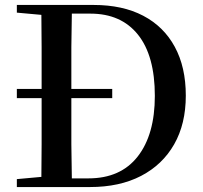

<svg xmlns="http://www.w3.org/2000/svg" viewBox="-20 -755 821 775"><path d="M48 0V-32L147 -41Q148 -105 148 -172Q148 -260 148 -359H48V-396H148Q148 -481 148 -564Q148 -630 147 -695L48 -704V-735H358Q475 -735 558 -691.5Q641 -648 685.5 -566Q730 -484 730 -369Q730 -255 683 -172.5Q636 -90 549.5 -45Q463 0 343 0ZM433 -359H268Q268 -261 268 -173Q269 -103 270 -35H337Q467 -35 536 -123.5Q605 -212 605 -368Q605 -530 537 -615Q469 -700 345 -700H270Q269 -633 268 -565Q268 -482 268 -396H433Z"/></svg>

Font: Early Summer Mincho SemiBold
Style: Regular
Weight: 600
Designer: GuiWonder
Version: Version 1.002